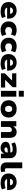

<svg xmlns="http://www.w3.org/2000/svg" viewBox="2754 -3551 808 6356"><g transform="rotate(90 3158.0 -373.0)"><path d="M372 11Q262 11 189.5 -21.5Q117 -54 82 -114Q47 -174 47 -255Q47 -329 80.5 -388.5Q114 -448 178 -484Q242 -520 332 -520Q406 -520 466 -489Q526 -458 561.5 -398.5Q597 -339 597 -251V-205H201V-303H447L439 -289Q439 -346 411 -373Q383 -400 334 -400Q302 -400 277.5 -385.5Q253 -371 239 -344.5Q225 -318 225 -279V-257Q225 -209 241.5 -179.5Q258 -150 292.5 -136.5Q327 -123 383 -123Q421 -123 462.5 -132Q504 -141 533 -158L577 -37Q533 -11 478.5 0Q424 11 372 11Z M969 11Q884 11 821 -22Q758 -55 723 -115Q688 -175 688 -254Q688 -335 723 -394.5Q758 -454 821 -487Q884 -520 969 -520Q1031 -520 1084.5 -505Q1138 -490 1171 -467L1122 -330Q1096 -347 1062.5 -356.5Q1029 -366 996 -366Q940 -366 908 -337.5Q876 -309 876 -254Q876 -199 908 -170.5Q940 -142 996 -142Q1029 -142 1062 -152.5Q1095 -163 1121 -178L1170 -42Q1138 -19 1084.5 -4Q1031 11 969 11Z M1509 11Q1424 11 1361 -22Q1298 -55 1263 -115Q1228 -175 1228 -254Q1228 -335 1263 -394.5Q1298 -454 1361 -487Q1424 -520 1509 -520Q1571 -520 1624.5 -505Q1678 -490 1711 -467L1662 -330Q1636 -347 1602.5 -356.5Q1569 -366 1536 -366Q1480 -366 1448 -337.5Q1416 -309 1416 -254Q1416 -199 1448 -170.5Q1480 -142 1536 -142Q1569 -142 1602 -152.5Q1635 -163 1661 -178L1710 -42Q1678 -19 1624.5 -4Q1571 11 1509 11Z M2093 11Q1983 11 1910.5 -21.5Q1838 -54 1803 -114Q1768 -174 1768 -255Q1768 -329 1801.5 -388.5Q1835 -448 1899 -484Q1963 -520 2053 -520Q2127 -520 2187 -489Q2247 -458 2282.5 -398.5Q2318 -339 2318 -251V-205H1922V-303H2168L2160 -289Q2160 -346 2132 -373Q2104 -400 2055 -400Q2023 -400 1998.5 -385.5Q1974 -371 1960 -344.5Q1946 -318 1946 -279V-257Q1946 -209 1962.5 -179.5Q1979 -150 2013.5 -136.5Q2048 -123 2104 -123Q2142 -123 2183.5 -132Q2225 -141 2254 -158L2298 -37Q2254 -11 2199.5 0Q2145 11 2093 11Z M2408 0V-130L2689 -410L2681 -369H2408V-509H2867V-386L2581 -101L2589 -140H2877V0Z M2986 -590V-757H3180V-590ZM2987 0V-509H3181V0Z M3585 11Q3497 11 3432.5 -22Q3368 -55 3333 -115.5Q3298 -176 3298 -255Q3298 -335 3333 -394.5Q3368 -454 3432.5 -487Q3497 -520 3585 -520Q3674 -520 3738 -487Q3802 -454 3837 -394.5Q3872 -335 3872 -255Q3872 -176 3837 -115.5Q3802 -55 3738 -22Q3674 11 3585 11ZM3585 -135Q3636 -135 3661.5 -167.5Q3687 -200 3687 -255Q3687 -312 3661.5 -343Q3636 -374 3585 -374Q3535 -374 3509 -343Q3483 -312 3483 -255Q3483 -200 3509.5 -167.5Q3536 -135 3585 -135Z M3989 0V-509H4162V-411H4169Q4196 -464 4243.5 -492Q4291 -520 4349 -520Q4411 -520 4454.5 -494.5Q4498 -469 4521.5 -416.5Q4545 -364 4545 -281V0H4351V-275Q4351 -305 4343 -324Q4335 -343 4319 -352Q4303 -361 4278 -361Q4252 -361 4230.5 -348.5Q4209 -336 4196 -314Q4183 -292 4183 -261V0Z M4875 11Q4818 11 4771.5 -11Q4725 -33 4698.5 -71.5Q4672 -110 4672 -159Q4672 -210 4704.5 -244.5Q4737 -279 4806 -296Q4875 -313 4985 -313H5053V-225H4999Q4965 -225 4939 -222Q4913 -219 4895 -213Q4877 -207 4868.5 -196Q4860 -185 4860 -167Q4860 -143 4878.5 -129.5Q4897 -116 4930 -116Q4957 -116 4979.5 -128.5Q5002 -141 5016 -164.5Q5030 -188 5030 -219V-317Q5030 -360 5001.5 -375Q4973 -390 4917 -390Q4880 -390 4834 -380Q4788 -370 4734 -344L4693 -462Q4734 -482 4776.5 -495Q4819 -508 4865 -514Q4911 -520 4961 -520Q5040 -520 5097 -497Q5154 -474 5185.5 -423.5Q5217 -373 5217 -290V0H5066V-97H5058Q5040 -63 5015.5 -39Q4991 -15 4957 -2Q4923 11 4875 11Z M5559 11Q5459 11 5407.5 -38.5Q5356 -88 5356 -182V-705H5550V-195Q5550 -174 5555 -160Q5560 -146 5571 -139Q5582 -132 5600 -132Q5616 -132 5628.5 -133.5Q5641 -135 5657 -139L5677 -9Q5646 2 5621 6.5Q5596 11 5559 11Z M6047 11Q5937 11 5864.5 -21.5Q5792 -54 5757 -114Q5722 -174 5722 -255Q5722 -329 5755.5 -388.5Q5789 -448 5853 -484Q5917 -520 6007 -520Q6081 -520 6141 -489Q6201 -458 6236.5 -398.5Q6272 -339 6272 -251V-205H5876V-303H6122L6114 -289Q6114 -346 6086 -373Q6058 -400 6009 -400Q5977 -400 5952.5 -385.5Q5928 -371 5914 -344.5Q5900 -318 5900 -279V-257Q5900 -209 5916.5 -179.5Q5933 -150 5967.5 -136.5Q6002 -123 6058 -123Q6096 -123 6137.5 -132Q6179 -141 6208 -158L6252 -37Q6208 -11 6153.5 0Q6099 11 6047 11Z"/></g></svg>

Font: Nunito Sans 6pt Black
Style: Regular
Weight: 900
Version: Version 3.101;gftools[0.9.27]